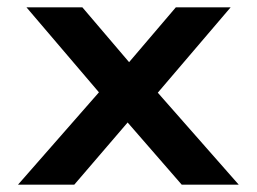

<svg xmlns="http://www.w3.org/2000/svg" viewBox="-20 -502 699 522"><path d="M458 -482 331 -333 204 -482H52L249 -251L29 0H182L327 -169L474 0H629L409 -250L607 -482Z"/></svg>

Font: Bluebird
Style: Regular
Weight: 400
Designer: Jasper
Foundry: Cannot Into Space Fonts
Version: Version 0.98